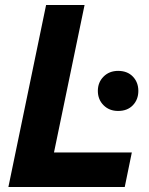

<svg xmlns="http://www.w3.org/2000/svg" viewBox="-20 -749 597 769"><path d="M13.6 0 164.6 -729H318.7L193.9 -127.1L184.6 -138.4H508L479.6 0ZM453.1 -304.6Q417.7 -304.6 394.8 -327.5Q371.9 -350.4 371.9 -384.9Q371.9 -419.3 394.8 -442.2Q417.7 -465.1 453.1 -465.1Q490.3 -465.1 512.2 -442.2Q534.1 -419.3 534.1 -384.9Q534.1 -350.4 512.2 -327.5Q490.3 -304.6 453.1 -304.6Z"/></svg>

Font: Mona Sans ExtraLight
Style: Italic
Weight: 200
Italic angle: -11.6951°
Designer: Deni Anggara
Foundry: GitHub
Version: Version 2.000